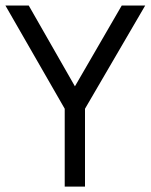

<svg xmlns="http://www.w3.org/2000/svg" viewBox="-20 -687 555 707"><path d="M0 -666.5H85.9L255.9 -369.1L428.2 -666.5H514.6L293 -286.6V0H218.3V-286.6Z"/></svg>

Font: NMS Futura Pro Book
Style: Regular
Weight: 400
Designer: Blend3rman
Version: Version 0.1